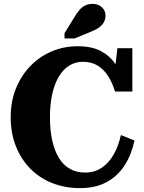

<svg xmlns="http://www.w3.org/2000/svg" viewBox="-20 -958 740 988"><path d="M406 -640Q367 -640 335.5 -620Q304 -600 282 -562.5Q260 -525 248.5 -472.5Q237 -420 237 -355Q237 -287 249 -234Q261 -181 283.5 -144.5Q306 -108 340 -89Q374 -70 418 -70Q466 -70 503 -94.5Q540 -119 565 -163Q590 -207 602 -263L672 -235Q657 -163 621.5 -107.5Q586 -52 529 -21Q472 10 392 10Q314 10 248.5 -16Q183 -42 135.5 -90.5Q88 -139 61.5 -206Q35 -273 35 -355Q35 -437 62.5 -504Q90 -571 137.5 -619.5Q185 -668 247 -694Q309 -720 380 -720Q451 -720 497.5 -696Q544 -672 572.5 -630Q601 -588 617 -534L565 -544L584 -710H661V-487H572Q558 -533 536 -567Q514 -601 482.5 -620.5Q451 -640 406 -640ZM363 -870 312 -787V-760H363L439 -791Q468 -802 486.5 -814.5Q505 -827 514 -843Q523 -859 523 -878Q523 -903 504.5 -920.5Q486 -938 457 -938Q436 -938 419.5 -930.5Q403 -923 389.5 -907.5Q376 -892 363 -870Z"/></svg>

Font: Roboto Serif 36pt
Style: Bold
Weight: 700
Version: Version 1.008